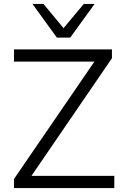

<svg xmlns="http://www.w3.org/2000/svg" viewBox="-20 -956 639 976"><path d="M51 0V-46L484 -678L492 -643H51V-705H549V-660L116 -27L108 -62H561V0ZM269 -765 145 -936H201L303 -813L406 -936H461L337 -765Z"/></svg>

Font: Nunito Sans 8pt Light
Style: Regular
Weight: 300
Version: Version 3.101;gftools[0.9.27]